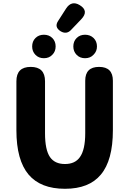

<svg xmlns="http://www.w3.org/2000/svg" viewBox="-20 -1160 803 1194"><path d="M384 14Q233 14 158 -74Q82 -164 82 -350V-655Q82 -744 171 -744Q260 -744 260 -655V-331Q260 -228 291 -183Q321 -140 384 -140Q447 -140 477 -183Q510 -229 510 -331V-537V-658Q510 -744 596 -744Q682 -744 682 -658V-350Q682 -163 607 -74Q534 14 384 14ZM253 -798Q221 -798 200.5 -819Q180 -840 180 -871Q180 -903 200.5 -923.5Q221 -944 253 -944Q285 -944 305.5 -923.5Q326 -903 326 -871.5Q326 -840 306 -820Q286 -798 253 -798ZM509 -798Q477 -798 456.5 -819Q436 -840 436 -871Q436 -903 456.5 -923.5Q477 -944 509 -944Q541 -944 562 -923.5Q583 -903 583 -871Q583 -841 562 -820Q542 -798 509 -798ZM358 -965Q316 -991 341 -1029L391 -1107Q425 -1159 476 -1128Q535 -1092 485 -1040L464 -1018L420 -972Q393 -945 358 -965Z"/></svg>

Font: GenSenRounded TW H
Style: Regular
Weight: 900
Version: Version 1.501;PS 1;hotconv 16.6.51;makeotf.lib2.5.65220